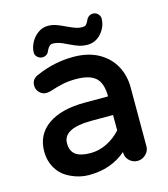

<svg xmlns="http://www.w3.org/2000/svg" viewBox="-106 -766 760 867"><g transform="rotate(-15 274.5 -332.0)"><path d="M105 -580Q105 -604 117.5 -627.5Q130 -651 151 -666Q172 -681 197 -681Q216 -681 233 -675.5Q250 -670 279 -656Q307 -643 320 -639Q333 -635 348 -635Q358 -635 363.5 -639.5Q369 -644 375 -656Q379 -668 388 -675Q397 -682 408 -682Q421 -682 430.5 -673Q440 -664 441 -652Q441 -613 414.5 -582.5Q388 -552 349 -552Q330 -552 313 -557Q296 -562 265 -577Q239 -590 225.5 -594Q212 -598 198 -598Q189 -598 182.5 -592Q176 -586 169 -572Q166 -562 157.5 -556Q149 -550 138 -550Q125 -550 115 -559Q105 -568 105 -580ZM270 -303H378Q378 -364 350 -390Q322 -416 257 -416Q224 -416 197 -410.5Q170 -405 130 -392L115 -390Q96 -389 82 -403Q68 -417 68 -436Q68 -468 101 -480Q184 -516 272 -516Q343 -516 393 -487Q439 -460 463 -415.5Q487 -371 487 -315V-39Q487 -19 470.5 -3Q454 13 432 13Q410 13 394 -2.5Q378 -18 378 -39V-43Q308 18 204 18Q161 18 121 -1Q80 -19 57.5 -55Q35 -91 35 -137Q35 -216 97 -259.5Q159 -303 270 -303ZM237 -76Q275 -76 312 -94Q349 -112 378 -144V-216H281Q211 -216 177.5 -198.5Q144 -181 144 -146Q144 -110 166.5 -93Q189 -76 237 -76Z"/></g></svg>

Font: 寒蝉全圆体 Bold
Style: Regular
Weight: 700
Designer: Warren2060
      Designed by Motoya company      

      [Varela Round]
      Joe Prince(Latin component); Avraham Cornf
Foundry: ChillType
Version: Version 3.200